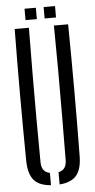

<svg xmlns="http://www.w3.org/2000/svg" viewBox="-60 -934 483 975"><g transform="rotate(-5 181.0 -446.0)"><path d="M44.9 -127.8Q42.9 -295.5 42.9 -464Q42.9 -632.4 44.9 -800H117.4Q116.2 -688.4 115.6 -573.2Q114.9 -458.1 115.3 -343.3Q115.6 -228.5 116.6 -116.5Q116.6 -90 127.1 -75.4Q137.5 -60.8 159.4 -56.2V6.3Q99 1.7 72.5 -30Q46 -61.7 44.9 -127.8ZM203.4 6.3V-56.2Q224.9 -60.8 234.8 -75.4Q244.8 -90 244.8 -116.5Q245.8 -228.5 246.3 -343.3Q246.9 -458.1 246.6 -573.2Q246.4 -688.4 244.8 -800H317.3Q319.4 -632.4 319.4 -464Q319.4 -295.5 317.3 -127.8Q316.6 -61.7 289.9 -30Q263.3 1.7 203.4 6.3ZM201 -840V-898.1H259.1V-840ZM103.7 -840V-898.1H161.4V-840Z"/></g></svg>

Font: Big Shoulders Stencil Display SC Thin
Style: Regular
Weight: 100
Designer: Patric King
Foundry: XO Type Co
Version: Version 2.001